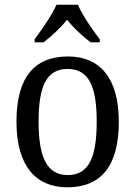

<svg xmlns="http://www.w3.org/2000/svg" viewBox="-20 -786 576 816"><path d="M127 -619V-606H165C199 -632 237 -667 265 -702C293 -667 331 -632 365 -606H404V-619C375 -657 330 -721 311 -766H220C201 -721 155 -657 127 -619ZM266 10C410 10 485 -81 485 -269C485 -456 403 -546 269 -546C125 -546 50 -456 50 -269C50 -81 132 10 266 10ZM268 -42C178 -42 144 -120 144 -269C144 -418 177 -493 267 -493C358 -493 391 -418 391 -269C391 -120 359 -42 268 -42Z"/></svg>

Font: Noto Serif Ethiopic SmCn
Style: Regular
Weight: 400
Width: 4
Designer: Monotype Design Team
Foundry: Monotype Imaging Inc.
Version: Version 2.102